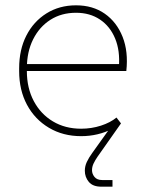

<svg xmlns="http://www.w3.org/2000/svg" viewBox="-20 -502 543 722"><path d="M361 200Q329 200 314 182Q299 164 299 140Q299 123 306.5 107Q314 91 327 73L395 -22L401 -17Q376 -4 346.5 3Q317 10 285 10Q217 10 164 -21.5Q111 -53 81.5 -108Q52 -163 52 -235V-245Q52 -315 79 -368Q106 -421 154.5 -451.5Q203 -482 266 -482Q329 -482 374 -450.5Q419 -419 441 -363.5Q463 -308 455 -235H73V-261H441L427 -250Q432 -311 413 -357Q394 -403 356 -428.5Q318 -454 266 -454Q211 -454 169.5 -427.5Q128 -401 104.5 -354Q81 -307 81 -245V-235Q81 -171 107 -122Q133 -73 179 -45.5Q225 -18 285 -18Q324 -18 359.5 -29.5Q395 -41 418 -60L435 -38L347 87Q338 100 332 112.5Q326 125 326 138Q326 152 335.5 163.5Q345 175 364 175H403V200Z"/></svg>

Font: SUSE Thin
Style: Regular
Weight: 250
Designer: Rene Bieder
Foundry: SUSE
Version: Version 1.000